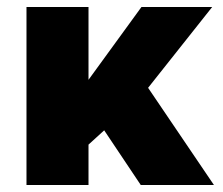

<svg xmlns="http://www.w3.org/2000/svg" viewBox="-20 -531 640 551"><path d="M56 0V-511H234V-302L386 -511H589L405 -279L594 0H384L279 -157L234 -116V0Z"/></svg>

Font: Chivo Mono ExtraBold
Style: Regular
Weight: 800
Monospace: yes
Designer: Hector Gatti
Foundry: Omnibus-Type
Version: Version 1.008